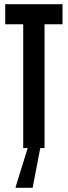

<svg xmlns="http://www.w3.org/2000/svg" viewBox="-20 -708 324 918"><path d="M91 0V-592H5V-688H279V-592H193V0ZM55 190V185L118 -18H175V-13L136 190Z"/></svg>

Font: Saira UltraCondensed
Style: Bold
Weight: 700
Width: 1
Designer: Hector Gatti with collaboration of the Omnibus-Type team
Foundry: Omnibus-Type
Version: Version 1.101